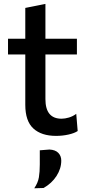

<svg xmlns="http://www.w3.org/2000/svg" viewBox="-20 -700 454 1006"><path d="M274 12Q197 12 154.8 -26.8Q112.5 -65.5 112.5 -151V-414.5H22V-497H112.5V-658.5L218 -679.5V-497H383V-414.5H218V-180.5Q218 -78 302.5 -78Q320.5 -78 341.2 -84.2Q362 -90.5 379.5 -103.5L387 -13.5Q370 -2 338.8 5Q307.5 12 274 12ZM159.5 286.5Q179 257.5 183.8 229Q188.5 200.5 188.5 161.5V87.5L239 83.5Q270 85 285.5 101Q301 117 301 141.5Q301 183.5 276 222.2Q251 261 208 285Z"/></svg>

Font: Heraclito Medium
Style: Regular
Weight: 500
Designer: Kostas Bartsokas (font) & Cristiano Sobral (main changes)
Foundry: Kostas Bartsokas (font) & Cristiano Sobral (main changes)
Version: Version 1.00;July 8, 2020;FontCreator 13.0.0.2655 64-bit